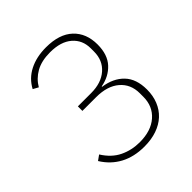

<svg xmlns="http://www.w3.org/2000/svg" viewBox="-196 -845 991 991"><g transform="rotate(-45 300.0 -349.0)"><path d="M292 12Q217 12 161 -18Q105 -48 70 -105L98 -125Q133 -69 183 -45Q233 -21 291 -21Q374 -21 422 -63Q470 -105 470 -174V-200Q470 -266 424 -305.5Q378 -345 296 -345H196V-378H293Q367 -378 411 -416.5Q455 -455 455 -519V-543Q455 -603 412.5 -640Q370 -677 292 -677Q229 -677 187.5 -653.5Q146 -630 123 -590L94 -606Q121 -657 173 -683.5Q225 -710 295 -710Q392 -710 443 -662Q494 -614 494 -532Q494 -458 455.5 -416.5Q417 -375 356 -364V-361Q427 -351 468.5 -308Q510 -265 510 -187Q510 -142 495 -105Q480 -68 452 -42Q424 -16 383.5 -2Q343 12 292 12Z"/></g></svg>

Font: IBM Plex Mono ExtraLight
Style: Regular
Weight: 200
Monospace: yes
Designer: Mike Abbink, Paul van der Laan, Pieter van Rosmalen
Foundry: Bold Monday
Version: Version 2.3